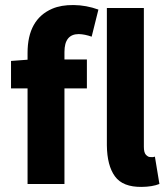

<svg xmlns="http://www.w3.org/2000/svg" viewBox="-20 -733 667 765"><path d="M236.8 -525.9V-496.1H326.2V-380.9H236.8V0H89.8V-380.9H23.9V-490.2L89.8 -495.1V-522Q89.8 -655.8 188 -698.2Q223.1 -713.4 273.4 -712.9Q323.7 -712.4 372.1 -694.8L345.2 -586.9Q317.4 -596.7 293.9 -597.2Q236.8 -597.2 236.8 -525.9ZM405.8 -701.2H553.2V-147.9Q553.2 -125 561.5 -116.2Q570.3 -107.4 577.1 -107.4Q584 -107.4 587.4 -106.9Q590.8 -106.9 597.2 -108.9L615.2 0Q586.9 11.2 544.9 11.7Q469.2 12.7 438 -30.3Q406.7 -73.2 405.8 -153.8Z"/></svg>

Font: SourceSansPro-Bold
Style: Bold
Weight: 700
Designer: Paul D. Hunt
Foundry: Adobe Systems Incorporated
Version: Version 1.050;PS Version 1.000;hotconv 1.0.70;makeotf.lib2.5